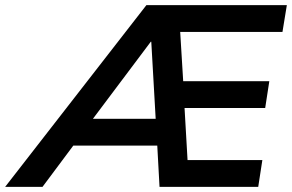

<svg xmlns="http://www.w3.org/2000/svg" viewBox="-93 -725 1133 745"><path d="M-73 0 475 -705H1020L1003 -601H564L604 -637L620 -374L575 -410H952L936 -306H582L621 -342L637 -65L593 -104H925L909 0H526L515 -201L551 -160H164L219 -197L72 0ZM492 -563 245 -234 240 -264H542L513 -230L494 -563Z"/></svg>

Font: Nunito Sans 11pt
Style: Bold Italic
Weight: 700
Italic angle: -9°
Version: Version 3.101;gftools[0.9.27]